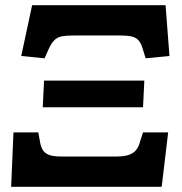

<svg xmlns="http://www.w3.org/2000/svg" viewBox="-20 -721 701 741"><path d="M23 0 32 -210H128L134 -176Q137 -156 144.5 -143Q152 -130 168.5 -123.5Q185 -117 215 -117H429Q460 -117 478 -123.5Q496 -130 506 -143Q516 -156 521 -176L532 -210H629L604 0ZM145 -307 150 -410H537L532 -307ZM152 -496 62 -505 104 -701H619L634 -505L542 -496L531 -532Q524 -556 513.5 -566.5Q503 -577 487 -580.5Q471 -584 445 -584H262Q236 -584 219.5 -581Q203 -578 191 -567Q179 -556 168 -532Z"/></svg>

Font: Literata ExtraBold
Style: Italic
Weight: 800
Italic angle: -2°
Designer: Latin by Veronika Burian and Jose Scaglione. Greek by Irene Vlachou. Cyrillic by Vera Evstafieva
Foundry: TypeTogether
Version: Version 3.002